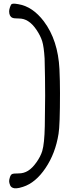

<svg xmlns="http://www.w3.org/2000/svg" viewBox="-20 -840 414 1036"><path d="M57.6 175.8Q40 172.9 34.7 159.7Q29.3 146.5 29.3 137.7Q29.3 128.9 33.7 115.7Q38.1 102.5 45.4 99.1Q52.7 95.7 80.6 95.7Q108.4 95.7 131.3 81.5Q154.3 67.4 176.8 35.6Q199.2 3.9 208 -25.4Q219.7 -64.5 221.7 -159.2Q223.6 -253.9 223.6 -322.3Q223.6 -418.9 220.7 -524.4Q216.8 -588.9 207.5 -618.2Q198.2 -647.5 176.8 -679.2Q155.3 -710.9 131.8 -725.6Q109.4 -740.2 82 -740.2Q54.7 -740.2 46.9 -744.1Q29.3 -752 29.3 -779.3Q29.3 -788.1 34.2 -802.2Q39.1 -816.4 43.9 -818.4Q48.8 -820.3 55.7 -820.3Q62.5 -820.3 79.1 -817.4Q156.2 -804.7 216.8 -724.6Q293 -623 300.8 -466.8Q303.7 -404.3 303.7 -337.9Q303.7 -163.1 295.9 -118.2Q279.3 -12.7 225.6 66.9Q171.9 146.5 104.5 168Q80.1 175.8 70.3 175.8Z"/></svg>

Font: Semi-Sweet
Style: Book
Weight: 400
Designer: Walter E Stewart
Version: 0.5